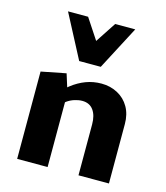

<svg xmlns="http://www.w3.org/2000/svg" viewBox="-107 -794 760 877"><g transform="rotate(15 273.0 -355.5)"><path d="M346 0V-241Q346 -283 328 -308Q310 -333 275 -333Q258 -333 239 -327Q220 -321 204 -309.5Q188 -298 178 -281L140 -322Q169 -357 200.5 -381.5Q232 -406 266.5 -419Q301 -432 340 -432Q382 -432 416.5 -413.5Q451 -395 470.5 -361Q490 -327 490 -281V0ZM56 0V-413L173 -436L200 -350V0ZM214 -505 241 -577 329 -711H424L316 -505ZM214 -505 106 -711H201L290 -576L316 -505Z"/></g></svg>

Font: Ysabeau Office ExtraBold
Style: Regular
Weight: 800
Designer: Christian Thalmann (Catharsis Fonts)
Version: Version 2.001;gftools[0.9.30]; featfreeze: tnum,lnum,ss02